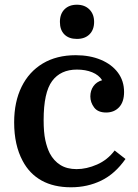

<svg xmlns="http://www.w3.org/2000/svg" viewBox="-20 -784 583 814"><path d="M301 -550Q361 -550 407.5 -530.5Q454 -511 480 -476Q506 -441 506 -394Q506 -352 485 -329.5Q464 -307 430 -307Q395 -307 379 -328.5Q363 -350 363 -375Q363 -400 376 -418.5Q389 -437 413 -444Q399 -466 371 -477.5Q343 -489 306 -489Q237 -489 201 -440.5Q165 -392 165 -275Q165 -223 172 -190.5Q179 -158 191 -134Q208 -102 236 -84.5Q264 -67 305 -67Q347 -67 391.5 -86.5Q436 -106 466 -146L512 -110Q468 -47 409.5 -18.5Q351 10 281 10Q208 10 156.5 -18.5Q105 -47 76 -102Q40 -169 40 -265Q40 -352 71.5 -416Q103 -480 161.5 -515Q220 -550 301 -550ZM234 -691Q234 -725 253.5 -744.5Q273 -764 306 -764Q339 -764 359 -744Q379 -724 379 -691Q379 -658 359.5 -638.5Q340 -619 306 -619Q272 -619 253 -638Q234 -657 234 -691Z"/></svg>

Font: Domine SemiBold
Style: Regular
Weight: 600
Designer: Pablo Impallari, Rodrigo Fuenzalida, Brenda Gallo
Foundry: Pablo Impallari, Rodrigo Fuenzalida, Brenda Gallo
Version: Version 2.000